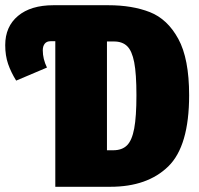

<svg xmlns="http://www.w3.org/2000/svg" viewBox="-20 -716 762 736"><path d="M705 -351Q705 -156 625 -78Q545 0 403 0H192V-558H174Q159 -558 151.5 -548.5Q144 -539 144 -523Q144 -490 160 -457L42 -407Q22 -439 11 -471Q0 -503 0 -543Q0 -614 49 -655Q98 -696 185 -696H395Q487 -696 554.5 -669.5Q622 -643 663.5 -567Q705 -491 705 -351ZM503 -351Q503 -433 494.5 -477Q486 -521 467.5 -539Q449 -557 417 -557H390V-140H414Q448 -140 467 -159Q486 -178 494.5 -223.5Q503 -269 503 -351Z"/></svg>

Font: Fira Sans Extra Condensed Black
Style: Regular
Weight: 900
Width: 1
Designer: Carrois Corporate & Edenspiekermann AG
Foundry: Carrois Corporate GbR & Edenspiekermann AG
Version: Version 4.203